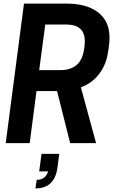

<svg xmlns="http://www.w3.org/2000/svg" viewBox="-20 -800 651 1073"><path d="M178 253 185 205Q234 205 249 158H199L212 60H311L301 137Q285 253 178 253ZM517 0H372L299 -291H184L146 0H12L114 -780H350Q464 -780 528 -731Q592 -682 592 -590Q592 -550 580.5 -491Q569 -432 532 -384Q495 -336 432 -312ZM316 -408Q374 -408 408 -436.5Q442 -465 451 -532Q454 -556 454 -570Q454 -663 349 -663H233L199 -408Z"/></svg>

Font: Tanohe Sans SemiBold
Style: Italic
Weight: 600
Designer: Village Type and Design LLC & Cristiano Sobral
Foundry: Cooper Hewitt Smithsonian Design Museum
Version: Version 1.00;September 29, 2021;FontCreator 13.0.0.2655 64-b